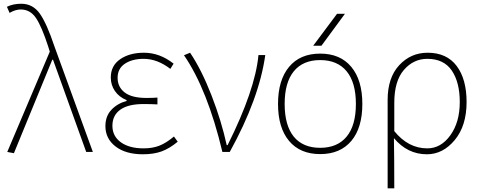

<svg xmlns="http://www.w3.org/2000/svg" viewBox="-20 -827 2618 1045"><path d="M55.7 6.8 19.5 0 251 -545.9 242.2 -574.2Q207 -682.6 175.8 -729Q144.5 -775.4 92.8 -775.4Q63.5 -775.4 32.2 -756.8L17.6 -790Q50.8 -806.6 95.7 -806.6Q159.2 -806.6 197.3 -752Q235.4 -697.3 276.4 -574.2L485.4 0H449.2L268.6 -502H264.6Z M757.8 12.7Q664.1 12.7 608.9 -29.8Q553.7 -72.3 553.7 -140.6Q553.7 -195.3 586.9 -230Q620.1 -264.6 668.9 -277.3V-282.2Q627.9 -298.8 605.5 -331.5Q583 -364.3 583 -405.3Q583 -469.7 634.3 -504.9Q685.5 -540 763.7 -540Q849.6 -540 924.8 -480.5L907.2 -452.1Q835.9 -506.8 761.7 -506.8Q700.2 -506.8 660.2 -480.5Q620.1 -454.1 620.1 -403.3Q620.1 -353.5 658.7 -323.7Q697.3 -293.9 777.3 -293.9Q809.6 -293.9 836.9 -295.9V-258.8Q805.7 -260.7 760.7 -260.7Q677.7 -260.7 634.8 -230Q591.8 -199.2 591.8 -142.6Q591.8 -85.9 637.7 -52.7Q683.6 -19.5 761.7 -19.5Q810.5 -19.5 847.7 -34.2Q884.8 -48.8 926.8 -84L947.3 -55.7Q902.3 -18.6 859.4 -2.9Q816.4 12.7 757.8 12.7Z M1230.5 0H1190.4Q1109.4 -339.8 981.4 -526.4L1014.6 -540Q1077.1 -447.3 1131.3 -307.6Q1185.5 -168 1213.9 -37.1H1218.8Q1369.1 -337.9 1386.7 -527.3H1423.8Q1390.6 -290 1230.5 0Z M1892.6 -60.5Q1832 11.7 1722.7 11.7Q1613.3 11.7 1553.2 -60.1Q1493.2 -131.8 1493.2 -261.2Q1493.2 -390.6 1553.2 -462.9Q1613.3 -535.2 1722.7 -535.2Q1832 -535.2 1892.1 -462.9Q1952.1 -390.6 1952.1 -261.2Q1952.1 -131.8 1892.6 -60.5ZM1579.1 -83Q1628.9 -22.5 1722.7 -22.5Q1816.4 -22.5 1866.7 -83.5Q1917 -144.5 1917 -261.2Q1917 -377.9 1866.7 -439Q1816.4 -500 1722.7 -500Q1628.9 -500 1579.1 -439Q1529.3 -377.9 1529.3 -261.2Q1529.3 -144.5 1579.1 -83ZM1684.6 -578.1 1814.5 -752H1857.4L1729.5 -578.1Z M2089.8 198.2V-283.2Q2089.8 -404.3 2152.8 -472.2Q2215.8 -540 2307.6 -540Q2411.1 -540 2465.3 -468.3Q2519.5 -396.5 2519.5 -271.5Q2519.5 -142.6 2455.1 -64.9Q2390.6 12.7 2303.7 12.7Q2197.3 12.7 2124 -75.2Q2126 31.2 2126 198.2ZM2305.7 -19.5Q2379.9 -19.5 2431.2 -90.8Q2482.4 -162.1 2482.4 -271.5Q2482.4 -378.9 2439 -442.9Q2395.5 -506.8 2305.7 -506.8Q2230.5 -506.8 2178.2 -446.3Q2126 -385.7 2126 -267.6V-113.3Q2202.1 -19.5 2305.7 -19.5Z"/></svg>

Font: Gen Shin Gothic ExtraLight
Style: Regular
Weight: 100
Designer: [Source Han Sans]
Ryoko NISHIZUKA  (kana & ideographs); Paul D. Hunt (Latin, Greek & Cyrillic); Wenlong ZHANG  (bopomofo
Version: Version 1.002.20150607